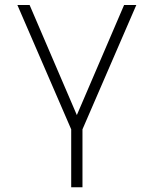

<svg xmlns="http://www.w3.org/2000/svg" viewBox="-20 -538 626 782"><path d="M270 224.6V-11.2L50.8 -517.6H100.6L293 -69.3L485.4 -517.6H535.2L315.9 -11.2V224.6Z"/></svg>

Font: Cascadia Code ExtraLight
Style: Regular
Weight: 200
Monospace: yes
Designer: Aaron Bell
Foundry: Saja Typeworks
Version: Version 2407.024; ttfautohint (v1.8.4)